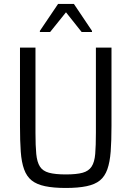

<svg xmlns="http://www.w3.org/2000/svg" viewBox="-20 -924 652 952"><path d="M306.2 8Q245.1 8 203.5 -0.8Q161.9 -9.5 137.1 -29.3Q112.3 -49.1 99.5 -84.4Q86.7 -119.6 82.9 -172.2Q79.1 -224.8 79.1 -299.4V-688H155.9V-265.6Q155.9 -201.2 159.8 -160.7Q163.7 -120.1 178 -98Q192.2 -75.8 222.9 -67.5Q253.6 -59.1 306.2 -59.1Q359.8 -59.1 389.8 -67.5Q419.7 -75.8 434.2 -98Q448.7 -120.1 452.1 -160.7Q455.5 -201.2 455.5 -265.6V-688H532.8V-299.4Q532.8 -224.8 528.8 -172.2Q524.7 -119.6 512.2 -84.4Q499.6 -49.1 475.3 -29.3Q451 -9.5 409.4 -0.8Q367.8 8 306.2 8ZM177.7 -765.3V-770.8L267.9 -904.4H346.5L436.2 -770.8V-765.3H384.8L307.2 -863L228.6 -765.3Z"/></svg>

Font: Saira Thin SemiCondensed
Style: Regular
Weight: 100
Width: 4
Version: Version 1.101